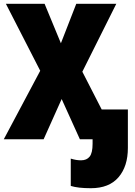

<svg xmlns="http://www.w3.org/2000/svg" viewBox="-20 -734 709 1012"><path d="M353 246V102Q381 111 407 111Q437 111 452.5 91.5Q468 72 468 24V0H401L305 -212L210 0H0L192 -361L11 -714H215L301 -506L382 -714H593L414 -356L516 -157H654V46Q654 143 604.5 200.5Q555 258 459 258Q391 258 353 246Z"/></svg>

Font: Noto Sans Display Black Narrow
Style: Regular
Weight: 900
Width: 4
Designer: Monotype Design team
Foundry: Monotype Imaging Inc.
Version: Version 1.000